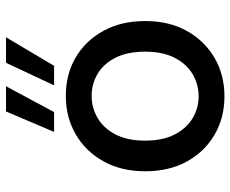

<svg xmlns="http://www.w3.org/2000/svg" viewBox="-84 -671 767 639"><g transform="rotate(-90 299.5 -351.5)"><path d="M298 12Q227 12 170.5 -21Q114 -54 81.5 -113Q49 -172 49 -252Q49 -331 82 -390.5Q115 -450 172 -483Q229 -516 300 -516Q372 -516 428 -483Q484 -450 516.5 -390.5Q549 -331 549 -252Q549 -172 516 -113Q483 -54 426.5 -21Q370 12 298 12ZM298 -74Q339 -74 372.5 -94Q406 -114 426.5 -153.5Q447 -193 447 -252Q447 -311 427 -350.5Q407 -390 373.5 -410Q340 -430 300 -430Q260 -430 226 -410Q192 -390 171.5 -350.5Q151 -311 151 -252Q151 -193 171.5 -153.5Q192 -114 225.5 -94Q259 -74 298 -74ZM335 -555 410 -715H495L400 -555ZM180 -555 248 -715H332L246 -555Z"/></g></svg>

Font: DM Sans Medium
Style: Regular
Weight: 500
Designer: Colophon Foundry, Jonny Pinhorn
Foundry: Colophon Foundry
Version: Version 4.004; ttfautohint (v1.8.4.7-5d5b)